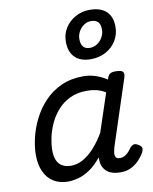

<svg xmlns="http://www.w3.org/2000/svg" viewBox="-95 -931 812 1018"><g transform="rotate(-10 311.5 -421.5)"><path d="M190 17Q144 17 111.5 -3Q79 -23 61.5 -61Q44 -99 44 -151Q44 -195 56 -245Q68 -295 92.5 -343.5Q117 -392 155 -432Q193 -472 245 -495.5Q297 -519 364 -519Q399 -519 431 -508Q463 -497 490 -479L491 -483Q498 -503 507.5 -509Q517 -515 536 -515Q568 -515 576 -505.5Q584 -496 578 -476L461 -119Q458 -108 455.5 -93.5Q453 -79 458 -68.5Q463 -58 481 -58Q496 -58 508.5 -65.5Q521 -73 530.5 -84Q540 -95 546 -104Q552 -112 563 -116Q574 -120 590 -109Q607 -99 607 -88Q607 -77 601 -66Q591 -48 573 -28.5Q555 -9 530 4Q505 17 473 17Q445 17 425.5 10.5Q406 4 394 -8Q382 -20 376 -36Q370 -52 370 -71Q370 -74 370 -76.5Q370 -79 370 -81Q338 -41 305 -19.5Q272 2 242.5 9.5Q213 17 190 17ZM134 -160Q134 -128 143.5 -106.5Q153 -85 172 -74Q191 -63 219 -63Q252 -63 283.5 -80.5Q315 -98 345 -131Q375 -164 401 -209L469 -414Q443 -429 419.5 -434.5Q396 -440 370 -440Q317 -440 277.5 -421Q238 -402 210.5 -370.5Q183 -339 166 -301.5Q149 -264 141.5 -227Q134 -190 134 -160ZM420 -601Q365 -601 335 -630.5Q305 -660 305 -715Q305 -756 325.5 -788.5Q346 -821 381 -840.5Q416 -860 458 -860Q516 -860 547 -831.5Q578 -803 578 -748Q578 -707 557.5 -673.5Q537 -640 501 -620.5Q465 -601 420 -601ZM425 -661Q447 -661 465 -673Q483 -685 494 -704.5Q505 -724 505 -746Q505 -774 492.5 -787Q480 -800 454 -800Q434 -800 416.5 -788Q399 -776 388.5 -757Q378 -738 378 -716Q378 -689 390 -675Q402 -661 425 -661Z"/></g></svg>

Font: Playwrite RO
Style: Regular
Weight: 400
Designer: Veronika Burian, José Scaglione
Foundry: TypeTogether
Version: Version 1.002